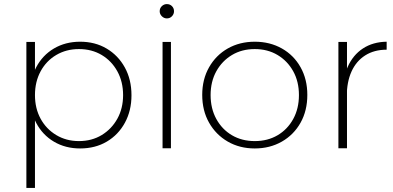

<svg xmlns="http://www.w3.org/2000/svg" viewBox="-20 -725 1921 939"><path d="M372 -521Q445 -521 501.5 -487.5Q558 -454 590.5 -395Q623 -336 623 -259Q623 -184 591 -125Q559 -66 502.5 -32.5Q446 1 372 1Q300 1 244 -32Q188 -65 157 -124Q126 -183 126 -259Q126 -337 157 -396Q188 -455 244 -488Q300 -521 372 -521ZM366 -485Q304 -485 255 -456Q206 -427 178.5 -376Q151 -325 151 -260Q151 -195 178.5 -144.5Q206 -94 255 -64.5Q304 -35 366 -35Q429 -35 477.5 -64.5Q526 -94 554 -144.5Q582 -195 582 -260Q582 -325 554 -376Q526 -427 477.5 -456Q429 -485 366 -485ZM109 -520H151V194H109Z M775 -520H816V0H775ZM796 -705Q811 -705 821 -695Q831 -685 831 -670Q831 -656 821 -645.5Q811 -635 796 -635Q782 -635 771.5 -645.5Q761 -656 761 -670Q761 -685 771.5 -695Q782 -705 796 -705Z M1226 -521Q1300 -521 1358.5 -488Q1417 -455 1450 -396Q1483 -337 1483 -261Q1483 -184 1450 -125Q1417 -66 1358.5 -32.5Q1300 1 1226 1Q1152 1 1094 -32.5Q1036 -66 1002.5 -125Q969 -184 969 -261Q969 -337 1002.5 -396Q1036 -455 1094 -488Q1152 -521 1226 -521ZM1226 -485Q1163 -485 1114.5 -456Q1066 -427 1038 -376.5Q1010 -326 1010 -260Q1010 -194 1038 -143Q1066 -92 1114.5 -63.5Q1163 -35 1226 -35Q1289 -35 1337.5 -63.5Q1386 -92 1414 -143Q1442 -194 1442 -260Q1442 -326 1414 -376.5Q1386 -427 1337.5 -456Q1289 -485 1226 -485Z M1871 -482Q1810 -482 1766 -454Q1722 -426 1699 -375Q1676 -324 1676 -254L1654 -255Q1654 -338 1680 -397Q1706 -456 1755 -488Q1804 -520 1871 -521ZM1635 -520H1677V0H1635Z"/></svg>

Font: Alexandria ExtraLight
Style: Regular
Weight: 250
Designer: Mohamed Gaber
Foundry: Kief Type Foundry
Version: Version 5.100